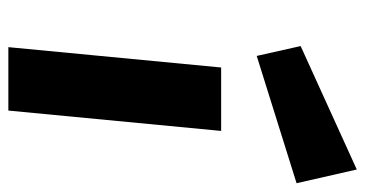

<svg xmlns="http://www.w3.org/2000/svg" viewBox="-222 -630 853 448"><g transform="rotate(90 204.0 -406.5)"><path d="M90.5 0 138 -496.5H286L238.5 0ZM111 -579.5 88 -682 376 -813 408 -672.5Z"/></g></svg>

Font: Karla ExtraBold
Style: Italic
Weight: 800
Italic angle: -8°
Designer: Jonathan Pinhorn
Version: Version 2.004;gftools[0.9.33]